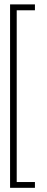

<svg xmlns="http://www.w3.org/2000/svg" viewBox="-20 -736 221 896"><path d="M27 140.5V-715.5H143V-688H58V113.5H143V140.5Z"/></svg>

Font: Anybody ExtraLight
Style: Regular
Weight: 200
Designer: Tyler Finck
Foundry: Etcetera Type Company
Version: Version 1.010; ttfautohint (v1.8.3) -l 8 -r 50 -G 200 -x 14 